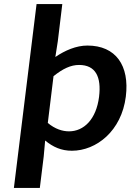

<svg xmlns="http://www.w3.org/2000/svg" viewBox="-20 -726 668 940"><path d="M194 40 201 -38C240 -6 280 12 332 12C452 12 575 -85 596 -253C615 -405 547 -503 408 -503C353 -503 298 -479 251 -447L263 -524L285 -706H159L48 194H175ZM214 -124 242 -353C288 -390 327 -408 367 -408C448 -408 477 -350 465 -252C451 -141 390 -83 318 -83C286 -83 250 -94 214 -124Z"/></svg>

Font: Falling Sky
Style: ExtObl
Weight: 400
Designer: Paul D. Hunt
Foundry: Adobe Systems Incorporated
Version: Version 1.02